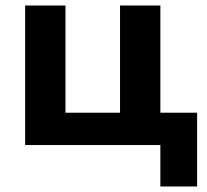

<svg xmlns="http://www.w3.org/2000/svg" viewBox="-20 -525 750 695"><path d="M71 0V-505H217V-117H414.5V-505H560.5V0ZM560.5 150V0H495.5V-117H693.5V150Z"/></svg>

Font: Geologica Cursive SemiBold
Style: Regular
Weight: 600
Designer: Sindre Bremnes, Frode Helland
Foundry: Monokrom Skriftforlag AS
Version: Version 1.010;gftools[0.9.28]